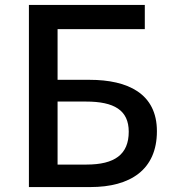

<svg xmlns="http://www.w3.org/2000/svg" viewBox="-20 -757 700 777"><path d="M97 0H346C506 0 615 -69 615 -226C615 -378 498 -434 342 -434H213V-639H566V-737H97ZM213 -91V-346H328C442 -346 501 -311 501 -224C501 -132 444 -91 330 -91Z"/></svg>

Font: ChiuKong Gothic CL Medium
Style: Regular
Weight: 500
Designer: Ryoko NISHIZUKA 西塚涼子 (kana, bopomofo & ideographs); Paul D. Hunt (Latin, Greek & Cyrillic); Sandoll Communications 산돌커뮤니
Foundry: Adobe
Version: Version 1.300